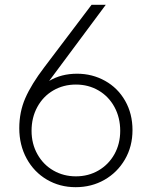

<svg xmlns="http://www.w3.org/2000/svg" viewBox="-20 -765 627 797"><path d="M60 -233Q60 -300 85 -357.5Q110 -415 164 -486L360 -745H419L184 -429Q234 -459 300 -459Q363 -459 416 -429.5Q469 -400 499.5 -346.5Q530 -293 530 -225Q530 -157 498.5 -103Q467 -49 413.5 -18.5Q360 12 294 12Q228 12 174.5 -19.5Q121 -51 90.5 -107Q60 -163 60 -233ZM295 -33Q347 -33 389 -57.5Q431 -82 455 -125Q479 -168 479 -222Q479 -277 455 -321Q431 -365 389 -389.5Q347 -414 295 -414Q243 -414 201 -389.5Q159 -365 135 -321Q111 -277 111 -222Q111 -168 135.5 -124.5Q160 -81 202 -57Q244 -33 295 -33Z"/></svg>

Font: Eudoxus Sans ExtraLight
Style: Regular
Weight: 200
Designer: Stijn de Vries
Foundry: tokotype
Version: Version 2.005